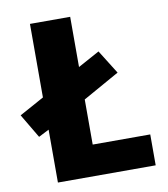

<svg xmlns="http://www.w3.org/2000/svg" viewBox="-95 -783 746 851"><g transform="rotate(-10 278.5 -357.0)"><path d="M97 0V-238L50 -214L-14 -322L97 -383V-714H278V-488L375 -541L442 -434L278 -342V-139H537V0Z"/></g></svg>

Font: Noto Sans Disp ExtBd
Style: Regular
Weight: 800
Designer: Monotype Design Team
Foundry: Monotype Imaging Inc.
Version: Version 2.000;GOOG;noto-source:20170915:90ef993387c0; ttfaut